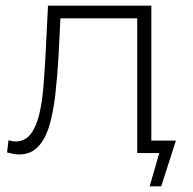

<svg xmlns="http://www.w3.org/2000/svg" viewBox="-20 -542 682 680"><path d="M5 -2 10 -45Q16 -44 22.5 -42.5Q29 -41 34 -41Q68 -41 88 -66.5Q108 -92 118.5 -135Q129 -178 133.5 -232Q138 -286 141 -342L150 -522H516V0H466V-477H194L187 -338Q183 -270 176 -208Q169 -146 155 -98Q141 -50 115 -22.5Q89 5 48 5Q38 5 27.5 3Q17 1 5 -2ZM510 118 544 0H466V-44H603L551 118Z"/></svg>

Font: Montserrat Z Light
Style: Regular
Weight: 300
Designer: Julieta Ulanovsky
Foundry: Julieta Ulanovsky
Version: Version 8.000